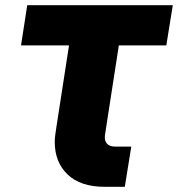

<svg xmlns="http://www.w3.org/2000/svg" viewBox="-20 -720 686 740"><path d="M384 0Q290 0 240.5 -47.5Q191 -95 191 -173Q191 -186 193 -200.5Q195 -215 197 -228L246 -545H61L85 -700H646L621 -545H438L388 -222Q387 -214 385.5 -205.5Q384 -197 384 -190Q384 -174 394 -164.5Q404 -155 424 -155H486L461 0Z"/></svg>

Font: MuseoModerno ExtraBold
Style: Italic
Weight: 800
Italic angle: -9°
Designer: Pablo Cosgaya, Héctor Gatti, Marcela Romero, and the Authors of The MuseoModerno Project.
Foundry: Omnibus-Type Team
Version: Version 1.003